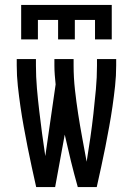

<svg xmlns="http://www.w3.org/2000/svg" viewBox="-20 -760 540 780"><path d="M66 -600V-740H434V-600H366V-679H284V-600H216V-679H134V-600ZM127 0Q118 -41 109 -81.5Q100 -122 92 -163Q84 -204 76.5 -245Q69 -286 63 -327.5Q57 -369 52.5 -410.5Q48 -452 48 -494V-520H126V-494Q126 -448 130 -401.5Q134 -355 139.5 -309Q145 -263 151 -217Q157 -171 164 -126L206 -417Q204 -436 202.5 -455.5Q201 -475 201 -494V-520H279V-494Q279 -445 284.5 -395.5Q290 -346 297.5 -297.5Q305 -249 314 -200.5Q323 -152 332 -103Q340 -152 347 -200.5Q354 -249 359.5 -298Q365 -347 369.5 -396Q374 -445 374 -494V-520H452V-494Q452 -452 447.5 -410.5Q443 -369 437 -327.5Q431 -286 423.5 -245Q416 -204 408 -163Q400 -122 391 -81.5Q382 -41 373 0H296Q281 -53 268 -106Q255 -159 243 -213L204 0Z"/></svg>

Font: Iosevka Curly
Style: Regular
Weight: 400
Monospace: yes
Designer: Belleve Invis
Foundry: Belleve Invis
Version: Version 22.1.2; ttfautohint (v1.8.4)